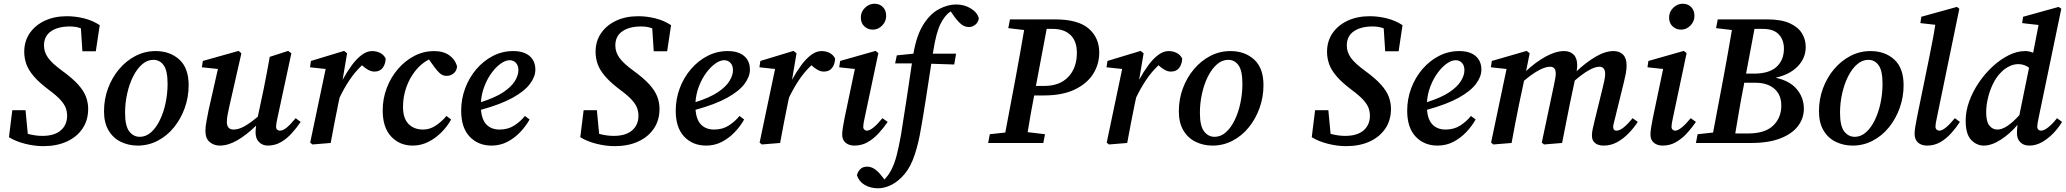

<svg xmlns="http://www.w3.org/2000/svg" viewBox="-20 -767 11082 1030"><path d="M28 -31 46 -176H117L129 -49Q170 -38 207 -38Q272 -38 306 -67.5Q340 -97 340 -146Q340 -167 333 -187Q326 -207 305 -230.5Q284 -254 242 -285Q190 -324 161 -358Q132 -392 121 -424Q110 -456 110 -489Q110 -546 139.5 -589Q169 -632 220.5 -656Q272 -680 339 -680Q385 -680 431 -668.5Q477 -657 515 -632L494 -492H422L414 -615Q398 -621 383.5 -623Q369 -625 354 -625Q291 -625 253.5 -599Q216 -573 216 -523Q216 -488 237.5 -457.5Q259 -427 314 -387Q369 -347 399 -313.5Q429 -280 441 -248.5Q453 -217 453 -183Q453 -122 422.5 -77Q392 -32 338 -7.5Q284 17 213 17Q164 17 113.5 4Q63 -9 28 -31Z M719 14Q669 14 627.5 -6.5Q586 -27 562 -68Q538 -109 538 -170Q538 -235 559.5 -293Q581 -351 619 -396Q657 -441 707 -467Q757 -493 815 -493Q892 -493 942 -447.5Q992 -402 992 -310Q992 -246 971 -187.5Q950 -129 913 -83.5Q876 -38 826 -12Q776 14 719 14ZM730 -33Q763 -33 790.5 -57.5Q818 -82 838 -123.5Q858 -165 868.5 -215.5Q879 -266 879 -317Q879 -388 858 -417Q837 -446 803 -446Q770 -446 742.5 -422Q715 -398 694.5 -357.5Q674 -317 662.5 -266Q651 -215 651 -162Q651 -91 673.5 -62Q696 -33 730 -33Z M1416 14Q1389 14 1370 -4.5Q1351 -23 1351 -57Q1351 -72 1354 -93Q1301 -42 1252.5 -14Q1204 14 1159 14Q1128 14 1105 -5Q1082 -24 1082 -65Q1082 -89 1088 -118.5Q1094 -148 1099 -176L1149 -397L1063 -406L1068 -440L1260 -494L1275 -481L1210 -195Q1204 -170 1200.5 -149.5Q1197 -129 1197 -113Q1197 -72 1233 -72Q1259 -72 1289.5 -88.5Q1320 -105 1363 -141L1395 -292Q1403 -334 1411.5 -376.5Q1420 -419 1427 -462L1526 -494L1543 -481L1469 -137Q1461 -103 1461 -87Q1461 -77 1467 -71.5Q1473 -66 1481 -66Q1498 -66 1518 -82.5Q1538 -99 1566 -133L1593 -113Q1572 -82 1545.5 -52.5Q1519 -23 1487 -4.5Q1455 14 1416 14Z M1644 -2 1727 -397 1643 -406 1648 -440 1826 -494 1842 -481 1818 -339Q1841 -381 1866.5 -416Q1892 -451 1920 -472Q1948 -493 1976 -493Q2000 -493 2019.5 -483Q2039 -473 2049 -453Q2048 -423 2033 -403Q2018 -383 1989 -383Q1972 -383 1955.5 -392Q1939 -401 1922 -417Q1883 -380 1854 -336Q1825 -292 1802 -244L1795 -212Q1784 -159 1774 -106.5Q1764 -54 1754 0L1656 8Z M2194 14Q2124 14 2078.5 -34.5Q2033 -83 2033 -174Q2033 -238 2055 -295.5Q2077 -353 2115.5 -397.5Q2154 -442 2203.5 -467.5Q2253 -493 2308 -493Q2358 -493 2390 -470.5Q2422 -448 2432 -410Q2430 -387 2413.5 -373.5Q2397 -360 2376 -360Q2355 -360 2340 -373.5Q2325 -387 2312 -405L2281 -448Q2240 -427 2208.5 -387.5Q2177 -348 2159.5 -298Q2142 -248 2142 -194Q2142 -132 2171.5 -102Q2201 -72 2250 -72Q2286 -72 2318 -93.5Q2350 -115 2375 -145L2400 -126Q2380 -89 2348 -57Q2316 -25 2277 -5.5Q2238 14 2194 14Z M2714 -444Q2692 -444 2666.5 -426Q2641 -408 2618 -377Q2595 -346 2579 -305Q2563 -264 2560 -219Q2636 -243 2679.5 -272Q2723 -301 2742 -332Q2761 -363 2761 -390Q2761 -416 2747.5 -430Q2734 -444 2714 -444ZM2617 14Q2545 14 2499.5 -34Q2454 -82 2454 -173Q2454 -236 2475.5 -293.5Q2497 -351 2535.5 -396Q2574 -441 2624.5 -467Q2675 -493 2733 -493Q2790 -493 2821 -466.5Q2852 -440 2852 -393Q2852 -356 2823 -317Q2794 -278 2730 -242.5Q2666 -207 2560 -178Q2565 -123 2591 -97.5Q2617 -72 2660 -72Q2706 -72 2740 -94.5Q2774 -117 2796 -145L2821 -126Q2801 -90 2770.5 -58Q2740 -26 2701.5 -6Q2663 14 2617 14Z M3093 -31 3111 -176H3182L3194 -49Q3235 -38 3272 -38Q3337 -38 3371 -67.5Q3405 -97 3405 -146Q3405 -167 3398 -187Q3391 -207 3370 -230.5Q3349 -254 3307 -285Q3255 -324 3226 -358Q3197 -392 3186 -424Q3175 -456 3175 -489Q3175 -546 3204.5 -589Q3234 -632 3285.5 -656Q3337 -680 3404 -680Q3450 -680 3496 -668.5Q3542 -657 3580 -632L3559 -492H3487L3479 -615Q3463 -621 3448.5 -623Q3434 -625 3419 -625Q3356 -625 3318.5 -599Q3281 -573 3281 -523Q3281 -488 3302.5 -457.5Q3324 -427 3379 -387Q3434 -347 3464 -313.5Q3494 -280 3506 -248.5Q3518 -217 3518 -183Q3518 -122 3487.5 -77Q3457 -32 3403 -7.5Q3349 17 3278 17Q3229 17 3178.5 4Q3128 -9 3093 -31Z M3865 -444Q3843 -444 3817.5 -426Q3792 -408 3769 -377Q3746 -346 3730 -305Q3714 -264 3711 -219Q3787 -243 3830.5 -272Q3874 -301 3893 -332Q3912 -363 3912 -390Q3912 -416 3898.5 -430Q3885 -444 3865 -444ZM3768 14Q3696 14 3650.5 -34Q3605 -82 3605 -173Q3605 -236 3626.5 -293.5Q3648 -351 3686.5 -396Q3725 -441 3775.5 -467Q3826 -493 3884 -493Q3941 -493 3972 -466.5Q4003 -440 4003 -393Q4003 -356 3974 -317Q3945 -278 3881 -242.5Q3817 -207 3711 -178Q3716 -123 3742 -97.5Q3768 -72 3811 -72Q3857 -72 3891 -94.5Q3925 -117 3947 -145L3972 -126Q3952 -90 3921.5 -58Q3891 -26 3852.5 -6Q3814 14 3768 14Z M4055 -2 4138 -397 4054 -406 4059 -440 4237 -494 4253 -481 4229 -339Q4252 -381 4277.5 -416Q4303 -451 4331 -472Q4359 -493 4387 -493Q4411 -493 4430.5 -483Q4450 -473 4460 -453Q4459 -423 4444 -403Q4429 -383 4400 -383Q4383 -383 4366.5 -392Q4350 -401 4333 -417Q4294 -380 4265 -336Q4236 -292 4213 -244L4206 -212Q4195 -159 4185 -106.5Q4175 -54 4165 0L4067 8Z M4498 -45Q4498 -60 4501.5 -82Q4505 -104 4510 -130L4566 -397L4482 -406L4487 -440L4677 -494L4692 -482L4619 -137Q4611 -103 4611 -87Q4611 -77 4617 -71.5Q4623 -66 4630 -66Q4659 -66 4714 -133L4742 -113Q4721 -82 4694 -52.5Q4667 -23 4635 -4.5Q4603 14 4563 14Q4535 14 4516.5 -1Q4498 -16 4498 -45ZM4662 -608Q4636 -608 4617 -625.5Q4598 -643 4598 -673Q4598 -704 4620.5 -725.5Q4643 -747 4671 -747Q4699 -747 4716.5 -729Q4734 -711 4734 -682Q4734 -652 4712.5 -630Q4691 -608 4662 -608Z M5109 -743Q5154 -743 5189 -721Q5224 -699 5231 -668Q5227 -646 5211.5 -634Q5196 -622 5178 -622Q5156 -622 5138.5 -635.5Q5121 -649 5101 -676L5080 -706Q5049 -686 5025.5 -639Q5002 -592 4987 -495Q4986 -491 4985.5 -487Q4985 -483 4984 -479H5109L5099 -421L4976 -425Q4961 -328 4946 -230.5Q4931 -133 4914 -41Q4899 35 4876.5 91.5Q4854 148 4815 186Q4784 216 4752 229.5Q4720 243 4691 243Q4651 243 4620.5 226Q4590 209 4577 174Q4581 154 4595 140.5Q4609 127 4631 127Q4654 127 4673 140.5Q4692 154 4708 175L4725 196Q4734 186 4743.5 173.5Q4753 161 4761 145Q4778 113 4789.5 69Q4801 25 4813 -41Q4829 -138 4843 -232.5Q4857 -327 4872 -427H4782L4791 -470L4880 -479Q4897 -578 4933.5 -635.5Q4970 -693 5017 -718Q5064 -743 5109 -743Z M5389 -616 5398 -663H5639Q5763 -663 5820 -614Q5877 -565 5877 -485Q5877 -422 5844 -370Q5811 -318 5745 -286.5Q5679 -255 5580 -255H5528Q5518 -206 5509.5 -156.5Q5501 -107 5493 -58L5586 -47L5577 0H5281L5290 -47L5373 -56L5429 -353Q5441 -416 5452 -479.5Q5463 -543 5474 -606ZM5538 -310Q5538 -309 5537.5 -308Q5537 -307 5537 -306H5582Q5665 -306 5711 -354.5Q5757 -403 5757 -484Q5757 -546 5723 -579Q5689 -612 5627 -612H5595Z M5917 -2 6000 -397 5916 -406 5921 -440 6099 -494 6115 -481 6091 -339Q6114 -381 6139.5 -416Q6165 -451 6193 -472Q6221 -493 6249 -493Q6273 -493 6292.5 -483Q6312 -473 6322 -453Q6321 -423 6306 -403Q6291 -383 6262 -383Q6245 -383 6228.5 -392Q6212 -401 6195 -417Q6156 -380 6127 -336Q6098 -292 6075 -244L6068 -212Q6057 -159 6047 -106.5Q6037 -54 6027 0L5929 8Z M6485 14Q6435 14 6393.5 -6.5Q6352 -27 6328 -68Q6304 -109 6304 -170Q6304 -235 6325.5 -293Q6347 -351 6385 -396Q6423 -441 6473 -467Q6523 -493 6581 -493Q6658 -493 6708 -447.5Q6758 -402 6758 -310Q6758 -246 6737 -187.5Q6716 -129 6679 -83.5Q6642 -38 6592 -12Q6542 14 6485 14ZM6496 -33Q6529 -33 6556.5 -57.5Q6584 -82 6604 -123.5Q6624 -165 6634.5 -215.5Q6645 -266 6645 -317Q6645 -388 6624 -417Q6603 -446 6569 -446Q6536 -446 6508.5 -422Q6481 -398 6460.5 -357.5Q6440 -317 6428.5 -266Q6417 -215 6417 -162Q6417 -91 6439.5 -62Q6462 -33 6496 -33Z M7017 -31 7035 -176H7106L7118 -49Q7159 -38 7196 -38Q7261 -38 7295 -67.5Q7329 -97 7329 -146Q7329 -167 7322 -187Q7315 -207 7294 -230.5Q7273 -254 7231 -285Q7179 -324 7150 -358Q7121 -392 7110 -424Q7099 -456 7099 -489Q7099 -546 7128.5 -589Q7158 -632 7209.5 -656Q7261 -680 7328 -680Q7374 -680 7420 -668.5Q7466 -657 7504 -632L7483 -492H7411L7403 -615Q7387 -621 7372.5 -623Q7358 -625 7343 -625Q7280 -625 7242.5 -599Q7205 -573 7205 -523Q7205 -488 7226.5 -457.5Q7248 -427 7303 -387Q7358 -347 7388 -313.5Q7418 -280 7430 -248.5Q7442 -217 7442 -183Q7442 -122 7411.5 -77Q7381 -32 7327 -7.5Q7273 17 7202 17Q7153 17 7102.5 4Q7052 -9 7017 -31Z M7789 -444Q7767 -444 7741.5 -426Q7716 -408 7693 -377Q7670 -346 7654 -305Q7638 -264 7635 -219Q7711 -243 7754.5 -272Q7798 -301 7817 -332Q7836 -363 7836 -390Q7836 -416 7822.5 -430Q7809 -444 7789 -444ZM7692 14Q7620 14 7574.5 -34Q7529 -82 7529 -173Q7529 -236 7550.5 -293.5Q7572 -351 7610.5 -396Q7649 -441 7699.5 -467Q7750 -493 7808 -493Q7865 -493 7896 -466.5Q7927 -440 7927 -393Q7927 -356 7898 -317Q7869 -278 7805 -242.5Q7741 -207 7635 -178Q7640 -123 7666 -97.5Q7692 -72 7735 -72Q7781 -72 7815 -94.5Q7849 -117 7871 -145L7896 -126Q7876 -90 7845.5 -58Q7815 -26 7776.5 -6Q7738 14 7692 14Z M8089 0 7991 8 7979 -2 8062 -397 7978 -406 7983 -440 8170 -494 8186 -481 8167 -386Q8217 -433 8271 -463Q8325 -493 8371 -493Q8403 -493 8422 -474Q8441 -455 8441 -417Q8441 -402 8438 -385Q8488 -432 8539.5 -462.5Q8591 -493 8636 -493Q8668 -493 8687 -474Q8706 -455 8706 -417Q8706 -395 8701.5 -371.5Q8697 -348 8691 -324L8645 -137Q8641 -120 8637.5 -107Q8634 -94 8634 -86Q8634 -66 8652 -66Q8684 -66 8738 -133L8766 -113Q8745 -81 8717 -52Q8689 -23 8655.5 -4.5Q8622 14 8583 14Q8553 14 8536.5 0Q8520 -14 8520 -39Q8520 -59 8525 -79Q8530 -99 8536 -126L8576 -289Q8582 -313 8586.5 -334.5Q8591 -356 8591 -370Q8591 -409 8560 -409Q8514 -409 8428 -335L8402 -212Q8391 -159 8381 -106.5Q8371 -54 8360 0L8263 8L8251 -2L8317 -314Q8320 -330 8323 -345Q8326 -360 8326 -372Q8326 -409 8296 -409Q8271 -409 8236 -390.5Q8201 -372 8156 -334L8130 -212Q8119 -159 8109 -106.5Q8099 -54 8089 0Z M8834 -45Q8834 -60 8837.5 -82Q8841 -104 8846 -130L8902 -397L8818 -406L8823 -440L9013 -494L9028 -482L8955 -137Q8947 -103 8947 -87Q8947 -77 8953 -71.5Q8959 -66 8966 -66Q8995 -66 9050 -133L9078 -113Q9057 -82 9030 -52.5Q9003 -23 8971 -4.5Q8939 14 8899 14Q8871 14 8852.5 -1Q8834 -16 8834 -45ZM8998 -608Q8972 -608 8953 -625.5Q8934 -643 8934 -673Q8934 -704 8956.5 -725.5Q8979 -747 9007 -747Q9035 -747 9052.5 -729Q9070 -711 9070 -682Q9070 -652 9048.5 -630Q9027 -608 8998 -608Z M9186 -616 9195 -663H9460Q9535 -663 9580.5 -642.5Q9626 -622 9646.5 -588.5Q9667 -555 9667 -515Q9667 -456 9624.5 -411.5Q9582 -367 9505 -350Q9581 -334 9619 -288.5Q9657 -243 9657 -184Q9657 -133 9626 -91.5Q9595 -50 9532 -25Q9469 0 9373 0H9078L9087 -47L9170 -56L9226 -353Q9238 -416 9249 -479.5Q9260 -543 9271 -606ZM9335 -310Q9322 -246 9311 -181Q9300 -116 9289 -51H9357Q9449 -51 9492.5 -93.5Q9536 -136 9536 -200Q9536 -259 9498.5 -291Q9461 -323 9399 -323H9337ZM9437 -612H9392L9347 -372H9389Q9471 -372 9510.5 -408.5Q9550 -445 9550 -506Q9550 -553 9522.5 -582.5Q9495 -612 9437 -612Z M9919 14Q9869 14 9827.5 -6.5Q9786 -27 9762 -68Q9738 -109 9738 -170Q9738 -235 9759.5 -293Q9781 -351 9819 -396Q9857 -441 9907 -467Q9957 -493 10015 -493Q10092 -493 10142 -447.5Q10192 -402 10192 -310Q10192 -246 10171 -187.5Q10150 -129 10113 -83.5Q10076 -38 10026 -12Q9976 14 9919 14ZM9930 -33Q9963 -33 9990.5 -57.5Q10018 -82 10038 -123.5Q10058 -165 10068.5 -215.5Q10079 -266 10079 -317Q10079 -388 10058 -417Q10037 -446 10003 -446Q9970 -446 9942.5 -422Q9915 -398 9894.5 -357.5Q9874 -317 9862.5 -266Q9851 -215 9851 -162Q9851 -91 9873.5 -62Q9896 -33 9930 -33Z M10318 14Q10288 14 10269.5 -2Q10251 -18 10251 -49Q10251 -64 10254.5 -86Q10258 -108 10265 -143L10328 -451Q10337 -497 10346 -542.5Q10355 -588 10362 -634L10282 -643L10287 -677L10478 -730L10491 -720L10371 -138Q10363 -103 10363 -88Q10363 -77 10369.5 -71.5Q10376 -66 10384 -66Q10412 -66 10467 -133L10494 -113Q10474 -82 10447.5 -52.5Q10421 -23 10389 -4.5Q10357 14 10318 14Z M10635 -164Q10635 -115 10652 -93.5Q10669 -72 10695 -72Q10719 -72 10747.5 -90.5Q10776 -109 10813 -149L10865 -404Q10839 -423 10807 -423Q10782 -423 10756.5 -410Q10731 -397 10712 -376Q10689 -353 10671.5 -317Q10654 -281 10644.5 -241Q10635 -201 10635 -164ZM10917 -138Q10913 -120 10911 -107.5Q10909 -95 10909 -87Q10909 -77 10915 -71.5Q10921 -66 10929 -66Q10945 -66 10968 -84Q10991 -102 11015 -133L11042 -113Q11023 -81 10995 -52Q10967 -23 10934.5 -4.5Q10902 14 10866 14Q10836 14 10818 -4Q10800 -22 10800 -53Q10800 -70 10803 -97Q10761 -48 10712.5 -17Q10664 14 10622 14Q10584 14 10554.5 -16.5Q10525 -47 10525 -120Q10525 -171 10544 -223.5Q10563 -276 10596 -324.5Q10629 -373 10670.5 -411Q10712 -449 10756.5 -471Q10801 -493 10844 -493Q10866 -493 10887 -484L10916 -633L10828 -643L10833 -677L11024 -730L11038 -720Z"/></svg>

Font: Source Serif Pro SemiBold
Style: Italic
Weight: 600
Italic angle: -12°
Designer: Frank Grießhammer
Foundry: Adobe Systems Incorporated
Version: Version 3.001;hotconv 1.0.111;makeotfexe 2.5.65597